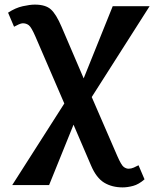

<svg xmlns="http://www.w3.org/2000/svg" viewBox="-20 -563 669 833"><path d="M33 240 259 -114 133 -406Q116 -445 105 -453.5Q94 -462 79 -462Q72 -462 61 -457Q50 -452 41 -447L15 -508Q47 -529 78.5 -536Q110 -543 131 -543Q178 -543 201 -522Q224 -501 247 -447L343 -223L469 -536H629L378 -142L489 114Q506 153 516.5 161Q527 169 538 169Q549 169 560.5 164Q572 159 581 154L607 215Q582 237 557.5 243.5Q533 250 512 250Q466 250 432 229.5Q398 209 375 155L299 -22L193 240Z"/></svg>

Font: NotoSerif-Bold
Style: Regular
Weight: 700
Designer: Monotype Design Team
Foundry: Monotype Imaging Inc.
Version: Version 2.007; ttfautohint (v1.8) -l 8 -r 50 -G 200 -x 14 -D